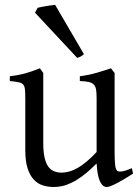

<svg xmlns="http://www.w3.org/2000/svg" viewBox="-20 -747 570 782"><path d="M522 -40Q503.9 -28.3 487.3 -18.3Q470.7 -8.3 456.5 -1Q442.4 6.3 431.6 10.5Q420.9 14.6 415 14.6Q397.9 14.6 387.2 -8.1Q376.5 -30.8 373.5 -81.1Q343.3 -50.8 318.1 -32Q293 -13.2 271.7 -2.9Q250.5 7.3 232.7 11Q214.8 14.6 199.2 14.6Q176.3 14.6 155.3 8.3Q134.3 2 118.2 -14.9Q102.1 -31.7 92.5 -61Q83 -90.3 83 -136.2V-347.2Q83 -370.6 81.5 -383.5Q80.1 -396.5 74 -403.1Q67.9 -409.7 55.2 -412.1Q42.5 -414.6 20 -417V-436.5Q37.6 -438.5 53 -441.4Q68.4 -444.3 82.8 -448.2Q97.2 -452.1 111.8 -457.3Q126.5 -462.4 142.6 -468.8L156.2 -449.7V-163.1Q156.2 -128.9 161.4 -106Q166.5 -83 176 -69.3Q185.5 -55.7 199.5 -49.8Q213.4 -43.9 231 -43.9Q246.6 -43.9 262.9 -48.6Q279.3 -53.2 296.6 -63.2Q314 -73.2 333 -89.1Q352.1 -105 373.5 -127.9V-347.2Q373.5 -369.1 371.3 -382.3Q369.1 -395.5 361.8 -402.8Q354.5 -410.2 341.1 -413.1Q327.6 -416 305.2 -417V-436.5Q340.3 -440.9 372.6 -450.2Q404.8 -459.5 432.1 -468.8L446.8 -449.7V-124Q446.8 -93.8 449 -74.7Q451.2 -55.7 458 -50.8Q463.9 -46.9 478 -49.1Q492.2 -51.3 517.1 -62ZM321.8 -526.4Q315.4 -520.5 309.1 -517.1Q302.7 -513.7 294.4 -511.2L122.6 -695.3L133.3 -715.3Q138.2 -716.8 147.7 -718.5Q157.2 -720.2 167.7 -722.2Q178.2 -724.1 188.5 -725.3Q198.7 -726.6 204.6 -727.1Z"/></svg>

Font: Gentium Plus Eur
Style: Regular
Weight: 400
Designer: J. Victor Gaultney, Annie Olsen, Iska Routamaa, Becca Hirsbrunner
Foundry: SIL International
Version: Version 5.000